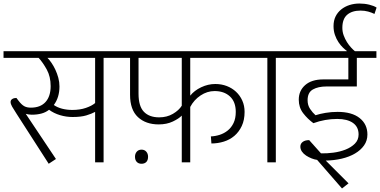

<svg xmlns="http://www.w3.org/2000/svg" viewBox="-30 -920 2154 1088"><path d="M287 -19 246 8 64 -275Q47 -301 38.5 -316Q30 -331 30 -342Q30 -353 39.5 -359Q49 -365 63 -365L76 -348Q92 -327 107 -318.5Q122 -310 145 -310Q199 -310 228 -342Q257 -374 257 -432Q257 -486 235 -526Q213 -566 189 -592H-10V-630H657V-592H557V0H509V-286Q489 -275 459 -266Q429 -257 381 -257Q345 -257 310 -267.5Q275 -278 248 -298Q229 -283 204.5 -276.5Q180 -270 150 -270Q142 -270 132 -271.5Q122 -273 116 -275ZM380 -297Q423 -297 456.5 -308.5Q490 -320 509 -336V-592H239Q250 -581 262 -563.5Q274 -546 284 -524.5Q294 -503 300.5 -479Q307 -455 307 -430Q307 -368 275 -325Q295 -311 322 -304Q349 -297 380 -297Z M735 -32Q735 -49 745 -60.5Q755 -72 772 -72Q789 -72 799 -60.5Q809 -49 809 -32Q809 -12 799 -2Q789 8 772 8Q755 8 745 -2.5Q735 -13 735 -32ZM1405 -592H1048V-378Q1071 -407 1110 -425.5Q1149 -444 1190 -444Q1225 -444 1255 -432.5Q1285 -421 1307.5 -400Q1330 -379 1343 -350Q1356 -321 1356 -286Q1356 -240 1340 -206Q1324 -172 1298 -150Q1272 -128 1238 -117.5Q1204 -107 1168 -107L1165 -147Q1190 -148 1215 -156Q1240 -164 1260.5 -180.5Q1281 -197 1293.5 -223Q1306 -249 1306 -286Q1306 -343 1273 -373.5Q1240 -404 1186 -404Q1144 -404 1106.5 -379Q1069 -354 1048 -314V0H1000V-265Q984 -248 949.5 -231.5Q915 -215 869 -215Q796 -215 751.5 -256.5Q707 -298 707 -383V-592H637V-630H1405ZM755 -389Q755 -318 785.5 -286.5Q816 -255 872 -255Q916 -255 950 -275Q984 -295 1000 -321V-592H755Z M1485 -592H1385V-630H1633V-592H1533V0H1485Z M1767 -14Q1752 -16 1735.5 -22.5Q1719 -29 1704.5 -38.5Q1690 -48 1681 -61Q1672 -74 1672 -89Q1672 -106 1685.5 -116Q1699 -126 1722 -126L1789 -51Q1822 -50 1859.5 -55Q1897 -60 1928.5 -72.5Q1960 -85 1981 -106Q2002 -127 2002 -158Q2002 -201 1970 -223.5Q1938 -246 1881 -246Q1812 -246 1746 -222Q1713 -246 1688 -278.5Q1663 -311 1663 -355Q1663 -406 1699.5 -438Q1736 -470 1802 -470H1944V-592H1613V-630H1935V-632Q1926 -638 1913 -650.5Q1900 -663 1888 -681Q1876 -699 1868 -722Q1860 -745 1860 -772Q1860 -803 1871.5 -826.5Q1883 -850 1903.5 -866.5Q1924 -883 1950.5 -891.5Q1977 -900 2007 -900Q2036 -900 2062.5 -893.5Q2089 -887 2104 -877L2092 -841Q2076 -849 2056 -854.5Q2036 -860 2013 -860Q1965 -860 1937.5 -836.5Q1910 -813 1910 -762Q1910 -740 1917.5 -719.5Q1925 -699 1936 -681.5Q1947 -664 1959.5 -650.5Q1972 -637 1981 -630H2103V-592H1992V-430H1820Q1773 -430 1743 -413Q1713 -396 1713 -352Q1713 -324 1727 -303Q1741 -282 1758 -267Q1782 -275 1815 -280.5Q1848 -286 1883 -286Q1964 -286 2008 -251Q2052 -216 2052 -158Q2052 -123 2033 -96Q2014 -69 1981.5 -50Q1949 -31 1906.5 -21Q1864 -11 1816 -10L1945 119L1908 148Z"/></svg>

Font: Ek Mukta ExtraLight
Style: Regular
Weight: 275
Designer: Girish Dalvi and Yashodeep Gholap
Foundry: Ek Type
Version: Version 2.538;PS 1.002;hotconv 16.6.51;makeotf.lib2.5.65220;